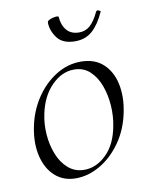

<svg xmlns="http://www.w3.org/2000/svg" viewBox="-71 -628 539 695"><g transform="rotate(-10 198.0 -280.5)"><path d="M153 14Q107 14 76.5 -13.5Q46 -41 34.5 -88Q23 -135 34 -193Q45 -251 75.5 -297.5Q106 -344 149.5 -371.5Q193 -399 242 -399Q293 -399 324 -370.5Q355 -342 365 -295Q375 -248 364 -193Q352 -131 319 -84Q286 -37 242 -11.5Q198 14 153 14ZM188 -11Q232 -11 269 -47Q306 -83 318 -149Q325 -184 322.5 -223Q320 -262 307.5 -296.5Q295 -331 271.5 -353Q248 -375 213 -375Q168 -375 130.5 -337Q93 -299 80 -236Q72 -199 75 -160Q78 -121 91.5 -87Q105 -53 129.5 -32Q154 -11 188 -11ZM236 -475Q190 -475 170 -502.5Q150 -530 150 -559Q150 -564 156.5 -567.5Q163 -571 171 -573Q179 -575 185.5 -575Q192 -575 192 -572Q194 -542 210 -523Q226 -504 256 -504Q279 -504 296 -519Q313 -534 329 -568Q332 -573 339 -570Q346 -567 345 -565Q326 -522 300.5 -498.5Q275 -475 236 -475Z"/></g></svg>

Font: Cormorant Light
Style: Italic
Weight: 300
Italic angle: -10°
Designer: Christian Thalmann (Catharsis Fonts)
Foundry: Catharsis Fonts
Version: Version 4.000